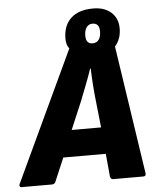

<svg xmlns="http://www.w3.org/2000/svg" viewBox="-86 -844 724 891"><g transform="rotate(-5 276.0 -398.5)"><path d="M-22 0Q-28 0 -30 -4Q-32 -8 -30 -14L255 -622Q241 -639 241 -668Q241 -729 277 -763Q313 -797 381 -797Q434 -797 465 -769Q496 -741 496 -695Q496 -669 488.5 -648.5Q481 -628 467 -612L557 -14Q559 0 545 0H405Q393 0 391 -14L381 -120H183L138 -14Q133 0 121 0ZM233 -244H370L356 -374Q352 -410 349.5 -447Q347 -484 346 -520H343Q331 -484 316.5 -447Q302 -410 288 -374ZM365 -636Q384 -636 394 -650Q404 -664 404 -689Q404 -727 372 -727Q354 -727 344 -713Q334 -699 334 -674Q334 -636 365 -636Z"/></g></svg>

Font: Sofia Sans Semi Condensed Black
Style: Italic
Weight: 900
Italic angle: -9°
Version: Version 4.100